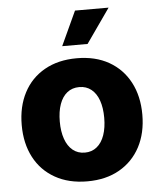

<svg xmlns="http://www.w3.org/2000/svg" viewBox="-54 -811 723 868"><g transform="rotate(-5 307.5 -377.0)"><path d="M307.6 10.3Q223.1 10.3 161.4 -24.7Q99.6 -59.6 66.7 -122.3Q33.7 -185.1 33.7 -268.6Q33.7 -352.5 66.7 -415.5Q99.6 -478.5 161.4 -513.4Q223.1 -548.3 307.6 -548.3Q392.1 -548.3 453.4 -513.4Q514.6 -478.5 547.9 -415.5Q581.1 -352.5 581.1 -268.6Q581.1 -185.1 547.9 -122.3Q514.6 -59.6 453.4 -24.7Q392.1 10.3 307.6 10.3ZM307.6 -120.1Q339.4 -120.1 362.1 -138.7Q384.8 -157.2 396.5 -190.9Q408.2 -224.6 408.2 -269.5Q408.2 -314.9 396.5 -348.1Q384.8 -381.3 362.1 -399.4Q339.4 -417.5 307.6 -417.5Q275.4 -417.5 252.7 -399.4Q230 -381.3 218.3 -348.1Q206.5 -314.9 206.5 -269.5Q206.5 -224.6 218.3 -190.9Q230 -157.2 252.7 -138.7Q275.4 -120.1 307.6 -120.1ZM247.1 -608.4 318.8 -763.7H471.2L362.3 -608.4Z"/></g></svg>

Font: Inter 17pt ExtraBold
Style: Regular
Weight: 800
Version: Version 4.001;git-66647c0bb